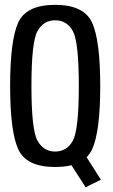

<svg xmlns="http://www.w3.org/2000/svg" viewBox="-20 -701 478 811"><path d="M341.6 90 406.2 58 324.9 -69.7 258.7 -39.2ZM212.8 4.4Q334.6 4.4 369 -70.2Q403.4 -144.7 403.4 -337.7Q403.4 -530 369 -605.3Q334.6 -680.5 212.8 -680.5Q91 -680.5 56.9 -605.7Q22.8 -530.8 22.8 -337.7Q22.8 -144.7 57.3 -70.2Q91.7 4.4 212.8 4.4ZM212.8 -60.9Q164 -60.9 138.4 -106.6Q112.8 -152.4 112.8 -337.7Q112.8 -524.6 138.4 -569.9Q164 -615.3 212.8 -615.3Q262.3 -615.3 287.6 -569.9Q312.9 -524.6 312.9 -337.7Q312.9 -152.4 287.6 -106.6Q262.3 -60.9 212.8 -60.9Z"/></svg>

Font: Anybody Thin Condensed
Style: Regular
Weight: 100
Width: 3
Version: Version 1.113;gftools[0.9.25]